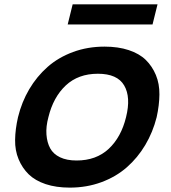

<svg xmlns="http://www.w3.org/2000/svg" viewBox="-20 -855 788 885"><path d="M561 -314.9Q584 -406.7 552.5 -460.9Q521 -515.1 431.2 -515.1Q340.8 -515.1 283.2 -461.2Q225.6 -407.2 203.1 -314.9Q191.4 -271.5 194.1 -234.9Q196.8 -198.2 211.2 -171.6Q225.6 -145 256.6 -130.1Q287.6 -115.2 333 -115.2Q423.3 -115.2 481 -168.9Q538.6 -222.7 561 -314.9ZM702.1 -314.9Q684.6 -245.6 649.7 -186.8Q614.7 -127.9 564.7 -84Q514.6 -40 447 -15.1Q379.4 9.8 301.8 9.8Q238.8 9.8 190.4 -6.3Q142.1 -22.5 112.3 -51.5Q82.5 -80.6 65.7 -121.1Q48.8 -161.6 49.6 -210.4Q50.3 -259.3 63 -314.9Q80.1 -384.8 114.7 -443.6Q149.4 -502.4 199.2 -546.4Q249 -590.3 316.4 -615.2Q383.8 -640.1 461.9 -640.1Q524.9 -640.1 573.5 -624Q622.1 -607.9 651.9 -578.9Q681.6 -549.8 698.5 -509.3Q715.3 -468.8 714.8 -419.7Q714.4 -370.6 702.1 -314.9ZM706.1 -835 683.1 -742.2H292L314.9 -835Z"/></svg>

Font: Sinkin Sans 600 SemiBold Italic
Style: Regular
Weight: 600
Italic angle: -112°
Designer: Keith Bates
Foundry: K-Type
Version: Sinkin Sans (version 1.0)  by Keith Bates   •   © 2014   www